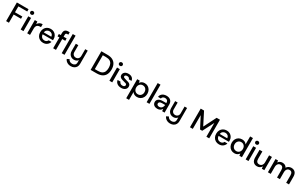

<svg xmlns="http://www.w3.org/2000/svg" viewBox="458 -3373 9838 6246"><g transform="rotate(30 5377.0 -250.0)"><path d="M71 0V-700H510V-614H177V-393H453V-308H177V0Z M670 -590Q640 -590 620.5 -608.5Q601 -627 601 -655Q601 -683 620.5 -701.5Q640 -720 670 -720Q700 -720 719.5 -701.5Q739 -683 739 -655Q739 -627 719.5 -608.5Q700 -590 670 -590ZM617 0V-496H723V0Z M863 0V-496H958L967 -402Q993 -451 1039.5 -479.5Q1086 -508 1152 -508V-397H1123Q1079 -397 1044.5 -382.5Q1010 -368 989.5 -333.5Q969 -299 969 -238V0Z M1461 12Q1388 12 1331.5 -20.5Q1275 -53 1243 -111Q1211 -169 1211 -246Q1211 -324 1242.5 -383Q1274 -442 1330.5 -475Q1387 -508 1462 -508Q1535 -508 1589 -475.5Q1643 -443 1673 -389Q1703 -335 1703 -270Q1703 -260 1702.5 -248.5Q1702 -237 1701 -223H1315Q1320 -151 1362.5 -113.5Q1405 -76 1461 -76Q1506 -76 1536.5 -96.5Q1567 -117 1582 -152H1688Q1668 -82 1608.5 -35Q1549 12 1461 12ZM1461 -421Q1408 -421 1367 -389.5Q1326 -358 1317 -295H1597Q1594 -353 1556 -387Q1518 -421 1461 -421Z M1838 0V-407H1767V-496H1838V-568Q1838 -649 1878.5 -684.5Q1919 -720 1993 -720H2045V-630H2009Q1974 -630 1959 -615.5Q1944 -601 1944 -567V-496H2058V-407H1944V0ZM2159 0V-720H2265V0Z M2623 220Q2541 220 2480 181.5Q2419 143 2394 79L2480 39Q2493 79 2530.5 104.5Q2568 130 2623 130Q2682 130 2719.5 98.5Q2757 67 2757 2V-87Q2734 -52 2694.5 -32.5Q2655 -13 2606 -13Q2548 -13 2501.5 -40Q2455 -67 2429 -115.5Q2403 -164 2403 -227V-496H2497V-237Q2497 -177 2533 -140Q2569 -103 2626 -103Q2684 -103 2720.5 -141Q2757 -179 2757 -244V-496H2851V2Q2851 69 2822 118Q2793 167 2741 193.5Q2689 220 2623 220Z M3245 0V-700H3472Q3595 -700 3674.5 -657Q3754 -614 3792.5 -535.5Q3831 -457 3831 -349Q3831 -242 3792.5 -163.5Q3754 -85 3674.5 -42.5Q3595 0 3472 0ZM3351 -90H3468Q3563 -90 3618.5 -121Q3674 -152 3698.5 -210Q3723 -268 3723 -349Q3723 -430 3698.5 -489Q3674 -548 3618.5 -579.5Q3563 -611 3468 -611H3351Z M4004 -590Q3974 -590 3954.5 -608.5Q3935 -627 3935 -655Q3935 -683 3954.5 -701.5Q3974 -720 4004 -720Q4034 -720 4053.5 -701.5Q4073 -683 4073 -655Q4073 -627 4053.5 -608.5Q4034 -590 4004 -590ZM3951 0V-496H4057V0Z M4395 12Q4301 12 4240 -34Q4179 -80 4170 -156H4277Q4285 -122 4315 -97.5Q4345 -73 4394 -73Q4442 -73 4464 -93Q4486 -113 4486 -139Q4486 -177 4455.5 -190.5Q4425 -204 4371 -215Q4329 -224 4287.5 -239Q4246 -254 4218.5 -281.5Q4191 -309 4191 -356Q4191 -421 4241 -464.5Q4291 -508 4381 -508Q4464 -508 4515.5 -468Q4567 -428 4576 -355H4474Q4469 -387 4444.5 -405Q4420 -423 4379 -423Q4339 -423 4317 -406.5Q4295 -390 4295 -364Q4295 -338 4325.5 -323Q4356 -308 4406 -296Q4456 -285 4498.5 -270.5Q4541 -256 4567 -228Q4593 -200 4593 -146Q4593 -145 4593 -144Q4593 -77 4540 -32.5Q4487 12 4395 12Z M4709 220V-496H4804L4815 -419Q4839 -454 4881 -481Q4923 -508 4989 -508Q5061 -508 5116 -474Q5171 -440 5202.5 -381Q5234 -322 5234 -247Q5234 -172 5202.5 -113.5Q5171 -55 5116 -21.5Q5061 12 4988 12Q4930 12 4885.5 -11Q4841 -34 4815 -76V220ZM4970 -80Q5038 -80 5082 -126.5Q5126 -173 5126 -248Q5126 -297 5106 -335Q5086 -373 5051 -394.5Q5016 -416 4970 -416Q4902 -416 4858.5 -369Q4815 -322 4815 -248Q4815 -173 4858.5 -126.5Q4902 -80 4970 -80Z M5349 0V-720H5455V0Z M5757 12Q5694 12 5653 -9Q5612 -30 5592 -64.5Q5572 -99 5572 -140Q5572 -212 5628 -254Q5684 -296 5788 -296H5918V-305Q5918 -363 5886.5 -392Q5855 -421 5805 -421Q5761 -421 5728.5 -399.5Q5696 -378 5689 -336H5583Q5588 -390 5619.5 -428.5Q5651 -467 5699.5 -487.5Q5748 -508 5806 -508Q5910 -508 5967 -453.5Q6024 -399 6024 -305V0H5932L5923 -85Q5902 -44 5862 -16Q5822 12 5757 12ZM5778 -74Q5821 -74 5850.5 -94.5Q5880 -115 5896.5 -149Q5913 -183 5917 -224H5799Q5736 -224 5709.5 -202Q5683 -180 5683 -147Q5683 -113 5708.5 -93.5Q5734 -74 5778 -74Z M6355 220Q6273 220 6212 181.5Q6151 143 6126 79L6212 39Q6225 79 6262.5 104.5Q6300 130 6355 130Q6414 130 6451.5 98.5Q6489 67 6489 2V-87Q6466 -52 6426.5 -32.5Q6387 -13 6338 -13Q6280 -13 6233.5 -40Q6187 -67 6161 -115.5Q6135 -164 6135 -227V-496H6229V-237Q6229 -177 6265 -140Q6301 -103 6358 -103Q6416 -103 6452.5 -141Q6489 -179 6489 -244V-496H6583V2Q6583 69 6554 118Q6525 167 6473 193.5Q6421 220 6355 220Z M6977 0V-700H7102L7339 -234L7575 -700H7700V0H7594V-517L7380 -100H7298L7083 -516V0Z M8070 12Q7997 12 7940.5 -20.5Q7884 -53 7852 -111Q7820 -169 7820 -246Q7820 -324 7851.5 -383Q7883 -442 7939.5 -475Q7996 -508 8071 -508Q8144 -508 8198 -475.5Q8252 -443 8282 -389Q8312 -335 8312 -270Q8312 -260 8311.5 -248.5Q8311 -237 8310 -223H7924Q7929 -151 7971.5 -113.5Q8014 -76 8070 -76Q8115 -76 8145.5 -96.5Q8176 -117 8191 -152H8297Q8277 -82 8217.5 -35Q8158 12 8070 12ZM8070 -421Q8017 -421 7976 -389.5Q7935 -358 7926 -295H8206Q8203 -353 8165 -387Q8127 -421 8070 -421Z M8648 12Q8576 12 8521 -22Q8466 -56 8435 -115Q8404 -174 8404 -249Q8404 -324 8435 -382.5Q8466 -441 8521.5 -474.5Q8577 -508 8649 -508Q8708 -508 8752.5 -485Q8797 -462 8822 -420V-720H8928V0H8833L8822 -77Q8798 -42 8756 -15Q8714 12 8648 12ZM8667 -80Q8735 -80 8778.5 -127Q8822 -174 8822 -248Q8822 -323 8778.5 -369.5Q8735 -416 8667 -416Q8599 -416 8555 -369.5Q8511 -323 8511 -248Q8511 -199 8531 -161Q8551 -123 8586.5 -101.5Q8622 -80 8667 -80Z M9122 -590Q9092 -590 9072.5 -608.5Q9053 -627 9053 -655Q9053 -683 9072.5 -701.5Q9092 -720 9122 -720Q9152 -720 9171.5 -701.5Q9191 -683 9191 -655Q9191 -627 9171.5 -608.5Q9152 -590 9122 -590ZM9069 0V-496H9175V0Z M9498 12Q9408 12 9356.5 -44Q9305 -100 9305 -211V-496H9411V-222Q9411 -78 9529 -78Q9588 -78 9626 -120Q9664 -162 9664 -240V-496H9770V0H9676L9668 -87Q9645 -41 9600.5 -14.5Q9556 12 9498 12Z M9905 0V-496H9999L10008 -426Q10032 -464 10071.5 -486Q10111 -508 10163 -508Q10281 -508 10327 -415Q10354 -458 10399.5 -483Q10445 -508 10498 -508Q10591 -508 10644 -452Q10697 -396 10697 -285V0H10591V-274Q10591 -418 10481 -418Q10425 -418 10389.5 -376Q10354 -334 10354 -256V0H10248V-274Q10248 -418 10137 -418Q10082 -418 10046.5 -376Q10011 -334 10011 -256V0Z"/></g></svg>

Font: Firefly Display Medium
Style: Regular
Weight: 500
Designer: Colophon Foundry, Jonny Pinhorn
Foundry: Colophon Foundry
Version: Version 1.200; ttfautohint (v1.8.3)